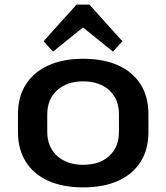

<svg xmlns="http://www.w3.org/2000/svg" viewBox="-20 -804 721 833"><path d="M341 9Q253 9 189.5 -19.5Q126 -48 92 -102Q58 -156 58 -231V-309Q58 -384 92 -437.5Q126 -491 189.5 -520Q253 -549 341 -549Q429 -549 492.5 -520.5Q556 -492 590 -438Q624 -384 624 -309V-231Q624 -156 590 -102Q556 -48 492.5 -19.5Q429 9 341 9ZM341 -89Q412 -89 454 -127.5Q496 -166 496 -232V-308Q496 -374 454 -412.5Q412 -451 341 -451Q270 -451 227.5 -412Q185 -373 185 -308V-232Q185 -167 227.5 -128Q270 -89 341 -89ZM169 -625 312 -784H368L511 -625L470 -580L340 -685L210 -580Z"/></svg>

Font: Pathway Extreme 8pt Thin 12pt SemiBold
Style: Regular
Weight: 600
Version: Version 1.001;gftools[0.9.26]